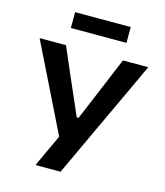

<svg xmlns="http://www.w3.org/2000/svg" viewBox="-130 -1008 952 1107"><g transform="rotate(15 345.5 -455.0)"><path d="M187 0Q208 -45.5 230 -93Q252 -140.5 276.5 -193L121.5 -508Q96 -559.5 73 -606.2Q50 -653 20.5 -713H178Q201.5 -658.5 218.8 -618.5Q236 -578.5 251.5 -542.5Q267 -506.5 286 -463.5L345.5 -327H356.5L413 -461.5Q431.5 -506 446.8 -542.8Q462 -579.5 478.8 -619.2Q495.5 -659 518 -713H669Q639 -648 606.5 -578.2Q574 -508.5 546.5 -450L441.5 -225Q417.5 -173 389.5 -113.2Q361.5 -53.5 336.5 0ZM179.5 -816V-910.5H511.5V-816Z"/></g></svg>

Font: Commissioner SemiBold
Style: Regular
Weight: 600
Designer: Kostas Bartsokas
Foundry: Kostas Bartsokas
Version: Version 1.000; ttfautohint (v1.8.3)